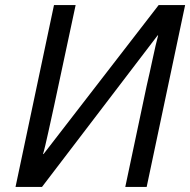

<svg xmlns="http://www.w3.org/2000/svg" viewBox="-20 -734 747 754"><path d="M145 0 599 -595H601C589 -552 572 -464 556 -397L472 0H556L707 -714H603L151 -129H149C159 -161 180 -264 193 -321L277 -714H192L41 0Z"/></svg>

Font: BC Sans
Style: Italic
Weight: 400
Italic angle: -12°
Designer: Monotype Design Team
Designer: Province of B.C.
Foundry: Monotype Imaging Inc.
Version: Version 2.000;GOOG;noto-source:20170915:90ef993387c0